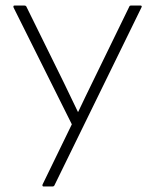

<svg xmlns="http://www.w3.org/2000/svg" viewBox="-20 -675 549 695"><path d="M137 0Q135 0 134 -2Q133 -4 134 -7L240 -225L29 -648Q28 -652 29 -653.5Q30 -655 33 -655H68Q73 -655 75 -652L211 -376Q223 -350 236.5 -323Q250 -296 262 -270H263Q276 -297 289 -324.5Q302 -352 315 -378L448 -651Q449 -655 455 -655H488Q491 -655 492.5 -653.5Q494 -652 492 -648L177 -4Q175 0 170 0Z"/></svg>

Font: Sofia Sans Semi Condensed ExtraLight
Style: Regular
Weight: 250
Version: Version 4.100